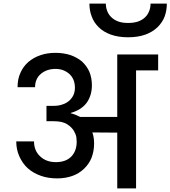

<svg xmlns="http://www.w3.org/2000/svg" viewBox="-20 -1041 942 1061"><path d="M277.8 -456.1Q305.7 -456.1 328.1 -464.8Q348.1 -471.2 365.2 -486.8Q380.4 -502 387.2 -519Q394 -536.1 394 -556.2Q394 -604.5 362.8 -632.8Q331.1 -660.2 287.1 -660.2Q239.3 -660.2 207 -633.8Q173.8 -606.4 173.8 -559.1H77.1Q77.1 -605 92.8 -638.2Q107.4 -672.4 136.2 -698.2Q165.5 -723.1 203.1 -735.8Q240.2 -749 287.1 -749Q330.1 -749 369.1 -736.8Q406.2 -723.6 433.1 -701.2Q460 -675.8 474.1 -644Q487.8 -609.9 487.8 -569.8Q487.8 -513.7 459 -473.1Q429.7 -433.6 371.1 -417V-415Q394 -409.7 422.9 -395H627.9V-740.2H854V-651.9H731.9V0H627.9V-308.1L490.2 -309.1Q500 -283.2 500 -248Q500 -206.1 485.8 -168.9Q471.7 -134.3 443.8 -107.9Q416 -81.5 379.9 -68.8Q341.3 -55.2 295.9 -55.2Q245.1 -55.2 205.1 -69.8Q163.1 -84.5 132.8 -111.8Q105 -137.2 86.9 -176.8Q69.8 -214.8 69.8 -259.8H168Q168 -208 202.1 -176.8Q235.4 -145 289.1 -145Q343.3 -145 374 -175.8Q403.8 -207 403.8 -257.8Q403.8 -266.6 401.9 -284.2Q398.9 -297.4 393.1 -309.1H391.1V-313Q378.4 -337.4 350.1 -355Q324.2 -371.1 277.8 -371.1H236.8V-456.1ZM474.1 -1021H564.9Q564.9 -1000.5 571.8 -981.9Q579.1 -961.9 594.2 -946.8Q609.4 -931.6 631.8 -922.9Q654.8 -914.1 688 -914.1Q720.7 -914.1 745.1 -922.9Q768.1 -931.6 783.2 -946.8Q797.4 -960.9 805.2 -981.9Q812 -1000.5 812 -1021H901.9Q901.9 -983.4 890.1 -950.2Q877.9 -918 851.1 -891.1Q822.3 -863.8 784.2 -850.1Q742.7 -835 688 -835Q633.3 -835 591.8 -850.1Q551.3 -864.7 524.9 -891.1Q497.6 -918.5 486.8 -950.2Q474.1 -981.9 474.1 -1021Z"/></svg>

Font: PoppinsZ Medium
Style: Regular
Weight: 500
Designer: Ninad Kale (Devanagari), Jonny Pinhorn (Latin)
Foundry: Indian Type Foundry
Version: Version 3.002;FEAKit 1.0